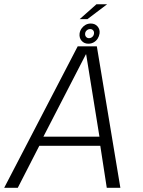

<svg xmlns="http://www.w3.org/2000/svg" viewBox="-41 -898 684 918"><path d="M-21 0H44L147 -201H438.5L469.5 0H534.5L422 -676.5H330.5ZM166.5 -244.5 369.5 -638H371L434.5 -244.5ZM381.5 -689Q395.5 -689 407 -695.5Q418.5 -702 425.8 -713.2Q433 -724.5 435 -738Q437.5 -757.5 425.5 -771.5Q413.5 -785.5 393 -785.5Q379 -785.5 367.8 -779Q356.5 -772.5 349 -761.8Q341.5 -751 339.5 -738Q337 -717 349.2 -703Q361.5 -689 381.5 -689ZM384.5 -715.5Q376 -715.5 370.5 -721.8Q365 -728 366 -738Q367 -747 374 -753Q381 -759 390 -759Q399 -759 404.2 -753Q409.5 -747 408.5 -738Q407.5 -728 400.5 -721.8Q393.5 -715.5 384.5 -715.5ZM340 -806.5H377L471 -877.5H420Z"/></svg>

Font: Anybody UltraCondensed Thin Light
Style: Italic
Weight: 300
Italic angle: -10°
Version: Version 1.111